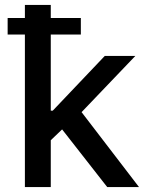

<svg xmlns="http://www.w3.org/2000/svg" viewBox="-20 -759 615 779"><path d="M311 -304 544 0H415L232 -234L186 -190V0H81V-619H11V-686H81V-739H186V-686H308V-619H186V-310H194L405 -532H529Z"/></svg>

Font: Manrope Medium
Style: Medium
Weight: 500
Designer: Mikhail Sharanda
Foundry: Mikhail Sharanda
Version: Version 4.000;hotconv 1.0.109;makeotfexe 2.5.65596